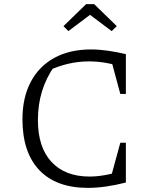

<svg xmlns="http://www.w3.org/2000/svg" viewBox="-20 -904 728 932"><path d="M407 8Q253 8 171 -78Q89 -164 89 -325Q89 -430 129 -506Q169 -582 243.5 -623Q318 -664 422 -664Q460 -664 503 -658Q546 -652 591 -641L575 -580Q535 -592 493.5 -599Q452 -606 412 -606Q361 -606 311.5 -594.5Q262 -583 215 -561L244 -583Q204 -526 184 -461Q164 -396 164 -321Q164 -189 230 -118Q296 -47 415 -47Q450 -47 489.5 -54Q529 -61 573 -75L591 -18Q489 8 407 8ZM511 -17 564 -211H591V-18ZM564 -448 512 -641H591V-448ZM437 -884 547 -777 522 -753 417 -832 312 -753 288 -777 398 -884Z"/></svg>

Font: Piazzolla Thin Light
Style: Regular
Weight: 300
Version: Version 2.005